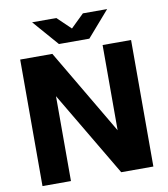

<svg xmlns="http://www.w3.org/2000/svg" viewBox="-97 -995 939 1076"><g transform="rotate(-10 372.5 -457.0)"><path d="M505 0H688V-720H526V-235L240 -720H57V0H219V-483ZM159 -914 286 -768H459L586 -914H448L373 -841L297 -914Z"/></g></svg>

Font: Aspekta 750
Style: Regular
Weight: 750
Designer: Ivo Dolenc
Version: Version 2.000